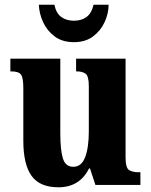

<svg xmlns="http://www.w3.org/2000/svg" viewBox="-20 -785 639 815"><path d="M228 10Q149 10 114 -38.5Q79 -87 79 -188V-411Q79 -454 69.5 -468Q60 -482 27 -482H24V-536H236V-219Q236 -148 247 -112.5Q258 -77 291 -77Q326 -77 341.5 -118Q357 -159 357 -228V-419Q357 -462 343.5 -472Q330 -482 306 -482H303V-536H513V-117Q513 -73 527.5 -63.5Q542 -54 566 -54H576V0H385L362 -70H358Q318 10 228 10ZM294 -606Q245 -606 212.5 -630Q180 -654 163 -691Q146 -728 145 -765H211Q218 -729 240 -713Q262 -697 294 -697Q326 -697 347.5 -713Q369 -729 377 -765H441Q441 -728 424 -691Q407 -654 374.5 -630Q342 -606 294 -606Z"/></svg>

Font: Noto Serif Georgian Condensed ExtraBold
Style: Regular
Weight: 800
Width: 3
Designer: Monotype Design Team, Akaki Razmadze
Foundry: Google LLC
Version: Version 2.003; ttfautohint (v1.8.4.7-5d5b)